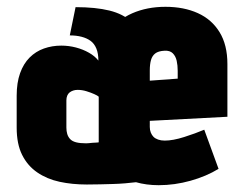

<svg xmlns="http://www.w3.org/2000/svg" viewBox="-20 -531 740 564"><path d="M269 -353Q259 -366 241.5 -376Q224 -386 203 -391.5Q182 -397 160 -397Q133 -397 109 -388.5Q85 -380 67 -362Q49 -344 39 -316Q29 -288 29 -250V-156Q29 -108 45 -76Q61 -44 89.5 -24.5Q118 -5 155 3Q192 11 235 11Q255 11 274 10.5Q293 10 311.5 9.5Q330 9 347.5 7.5Q365 6 382 4Q399 2 415 0V-307Q415 -365 403.5 -404Q392 -443 367 -466.5Q342 -490 301.5 -500Q261 -510 202 -510L185 -427Q204 -427 219.5 -423Q235 -419 246 -411Q257 -403 263 -388.5Q269 -374 269 -353ZM270 -247V-113Q270 -113 267.5 -112.5Q265 -112 260.5 -112Q256 -112 251 -111.5Q246 -111 241.5 -110.5Q237 -110 233 -110Q215 -110 203.5 -113Q192 -116 186 -122.5Q180 -129 177.5 -137.5Q175 -146 175 -156V-236Q175 -244 177.5 -250Q180 -256 184.5 -259.5Q189 -263 195 -265Q201 -267 208 -267Q221 -267 234 -263Q247 -259 257 -254.5Q267 -250 270 -247ZM420 -158V-176L648 -188V-343Q648 -399 625 -436.5Q602 -474 561 -492.5Q520 -511 466 -511Q412 -511 368.5 -492Q325 -473 299.5 -435Q274 -397 274 -340V-135Q274 -97 287 -69Q300 -41 323.5 -23Q347 -5 378.5 4Q410 13 446 13Q493 13 539.5 0Q586 -13 622 -35L580 -150Q554 -139 521 -128.5Q488 -118 464 -118Q453 -118 444.5 -121Q436 -124 431 -129Q426 -134 423 -141.5Q420 -149 420 -158ZM502 -323V-300L420 -294V-324Q420 -342 423.5 -354.5Q427 -367 436 -374Q445 -381 463 -382Q479 -383 487.5 -374.5Q496 -366 499 -352.5Q502 -339 502 -323Z"/></svg>

Font: Advent Pro ExtraBold
Style: Regular
Weight: 800
Designer: VivaRado, Andreas Kalpakidis
Foundry: VivaRado, Andreas Kalpakidis
Version: Version 3.000